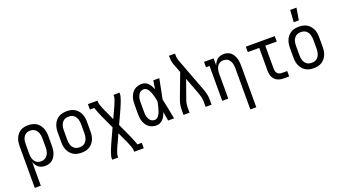

<svg xmlns="http://www.w3.org/2000/svg" viewBox="-71 -1435 4142 2331"><g transform="rotate(-20 2000.0 -270.0)"><path d="M69 215V-320Q69 -346 72.5 -372Q76 -398 86 -422.5Q96 -447 112 -468Q128 -489 150.5 -503Q173 -517 199 -522.5Q225 -528 251 -528Q277 -528 303.5 -522.5Q330 -517 353 -503.5Q376 -490 393 -469Q410 -448 420.5 -423.5Q431 -399 435 -373Q439 -347 439 -320V-200Q439 -175 436.5 -150.5Q434 -126 426.5 -103Q419 -80 405.5 -58.5Q392 -37 373 -21.5Q354 -6 330 1Q306 8 281 8Q259 8 237 2Q215 -4 197 -18Q179 -32 166.5 -50.5Q154 -69 147 -91V215ZM251 -62Q268 -62 284 -66.5Q300 -71 313.5 -81Q327 -91 336.5 -105Q346 -119 351.5 -134.5Q357 -150 359.5 -166.5Q362 -183 362 -200V-320Q362 -337 359.5 -353.5Q357 -370 351.5 -385.5Q346 -401 336.5 -415Q327 -429 314 -439Q301 -449 284.5 -453.5Q268 -458 251 -458Q235 -458 219 -453.5Q203 -449 190 -438.5Q177 -428 168.5 -414Q160 -400 155 -384.5Q150 -369 148.5 -352.5Q147 -336 147 -320V-200Q147 -184 148.5 -167.5Q150 -151 155 -135.5Q160 -120 168.5 -106Q177 -92 190 -81.5Q203 -71 219 -66.5Q235 -62 251 -62Z M750 8Q723 8 696.5 2.5Q670 -3 647.5 -16.5Q625 -30 607.5 -50.5Q590 -71 579.5 -95.5Q569 -120 565 -146.5Q561 -173 561 -200V-320Q561 -347 565 -373.5Q569 -400 579.5 -424.5Q590 -449 607.5 -469.5Q625 -490 647.5 -503.5Q670 -517 696.5 -522.5Q723 -528 750 -528Q777 -528 803.5 -522.5Q830 -517 852.5 -503.5Q875 -490 892.5 -469.5Q910 -449 920.5 -424.5Q931 -400 935 -373.5Q939 -347 939 -320V-200Q939 -173 935 -146.5Q931 -120 920.5 -95.5Q910 -71 892.5 -50.5Q875 -30 852.5 -16.5Q830 -3 803.5 2.5Q777 8 750 8ZM750 -62Q767 -62 783.5 -66Q800 -70 813.5 -80Q827 -90 836.5 -104Q846 -118 851.5 -134Q857 -150 859.5 -166.5Q862 -183 862 -200V-320Q862 -337 859.5 -353.5Q857 -370 851.5 -386Q846 -402 836.5 -416Q827 -430 813.5 -440Q800 -450 783.5 -454Q767 -458 750 -458Q733 -458 716.5 -454Q700 -450 686.5 -440Q673 -430 663.5 -416Q654 -402 648.5 -386Q643 -370 641 -353.5Q639 -337 639 -320V-200Q639 -183 641 -166.5Q643 -150 648.5 -134Q654 -118 663.5 -104Q673 -90 686.5 -80Q700 -70 716.5 -66Q733 -62 750 -62Z M1069 215V197Q1069 181 1073.5 166Q1078 151 1082.5 136Q1087 121 1093 106Q1099 91 1104.5 76.5Q1110 62 1116.5 48Q1123 34 1129 19L1208 -153L1129 -324Q1115 -355 1102.5 -386.5Q1090 -418 1079 -450H1023V-520H1147V-502Q1147 -488 1150.5 -475.5Q1154 -463 1158.5 -450.5Q1163 -438 1168 -426Q1173 -414 1178 -401.5Q1183 -389 1188.5 -377Q1194 -365 1200 -354L1250 -244L1300 -354Q1306 -365 1311.5 -377Q1317 -389 1322 -401.5Q1327 -414 1332 -426Q1337 -438 1341.5 -450.5Q1346 -463 1349.5 -475.5Q1353 -488 1353 -502V-520H1431V-502Q1431 -486 1426.5 -471Q1422 -456 1417.5 -441Q1413 -426 1407 -411Q1401 -396 1395.5 -381.5Q1390 -367 1383.5 -353Q1377 -339 1371 -324L1292 -152L1371 19Q1385 50 1397.5 81.5Q1410 113 1421 145H1477V215H1353V197Q1353 183 1349.5 170.5Q1346 158 1341.5 145.5Q1337 133 1332 121Q1327 109 1322 96.5Q1317 84 1311.5 72Q1306 60 1300 49L1250 -61L1200 49Q1194 60 1188.5 72Q1183 84 1178 96.5Q1173 109 1168 121Q1163 133 1158.5 145.5Q1154 158 1150.5 170.5Q1147 183 1147 197V215Z M1721 8Q1696 8 1671 1.5Q1646 -5 1625.5 -19.5Q1605 -34 1590.5 -55.5Q1576 -77 1567.5 -100.5Q1559 -124 1556 -149.5Q1553 -175 1553 -200V-320Q1553 -345 1556 -370.5Q1559 -396 1567.5 -419.5Q1576 -443 1590.5 -464.5Q1605 -486 1625.5 -500.5Q1646 -515 1671 -521.5Q1696 -528 1721 -528Q1744 -528 1766 -518Q1788 -508 1804 -490.5Q1820 -473 1831 -452.5Q1842 -432 1851 -411Q1855 -438 1859 -465.5Q1863 -493 1868 -520H1945Q1932 -456 1920 -391.5Q1908 -327 1894 -263Q1909 -198 1921.5 -132Q1934 -66 1947 0H1870Q1865 -29 1860.5 -57.5Q1856 -86 1852 -115Q1843 -92 1832 -71Q1821 -50 1805 -32Q1789 -14 1767 -3Q1745 8 1721 8ZM1721 -62Q1736 -62 1749.5 -70.5Q1763 -79 1772 -91Q1781 -103 1787.5 -117Q1794 -131 1799 -145.5Q1804 -160 1808 -174.5Q1812 -189 1815.5 -204Q1819 -219 1822.5 -234Q1826 -249 1828 -264Q1825 -283 1820.5 -302.5Q1816 -322 1811 -341Q1806 -360 1799 -378.5Q1792 -397 1782 -414.5Q1772 -432 1756.5 -445Q1741 -458 1721 -458Q1706 -458 1691 -452.5Q1676 -447 1665.5 -435.5Q1655 -424 1648 -410Q1641 -396 1637 -381Q1633 -366 1632 -350.5Q1631 -335 1631 -320V-200Q1631 -185 1632 -169.5Q1633 -154 1637 -139Q1641 -124 1648 -110Q1655 -96 1665.5 -84.5Q1676 -73 1691 -67.5Q1706 -62 1721 -62Z M2069 0V-74Q2069 -111 2078.5 -147.5Q2088 -184 2102 -219L2209 -504L2163 -624Q2154 -649 2151 -675Q2148 -701 2148 -728V-735H2226V-728Q2226 -708 2227.5 -688Q2229 -668 2236 -649L2398 -219Q2412 -184 2421.5 -147.5Q2431 -111 2431 -74V0H2354V-74Q2354 -105 2345.5 -135Q2337 -165 2326 -195L2248 -400L2175 -195Q2169 -180 2164 -165.5Q2159 -151 2155 -135.5Q2151 -120 2149 -104.5Q2147 -89 2147 -74V0Z M2854 215V-320Q2854 -336 2852 -352.5Q2850 -369 2845 -384.5Q2840 -400 2831.5 -414Q2823 -428 2810.5 -438.5Q2798 -449 2782 -453.5Q2766 -458 2750 -458Q2734 -458 2718 -453.5Q2702 -449 2689.5 -438.5Q2677 -428 2668.5 -414Q2660 -400 2655 -384.5Q2650 -369 2648.5 -352.5Q2647 -336 2647 -320V0H2569V-450H2523V-520H2647V-429Q2654 -450 2666.5 -469Q2679 -488 2696.5 -502Q2714 -516 2736 -522Q2758 -528 2781 -528Q2805 -528 2828.5 -520.5Q2852 -513 2870 -497Q2888 -481 2900 -460Q2912 -439 2919 -415.5Q2926 -392 2928.5 -368Q2931 -344 2931 -320V215Z M3366 0Q3345 0 3324.5 -3.5Q3304 -7 3285 -16Q3266 -25 3251.5 -40Q3237 -55 3227.5 -74Q3218 -93 3214.5 -113.5Q3211 -134 3211 -155V-450H3063V-520H3437V-450H3289V-155Q3289 -138 3293 -122Q3297 -106 3307.5 -93.5Q3318 -81 3334 -75.5Q3350 -70 3366 -70H3434V0Z M3750 8Q3723 8 3696.5 2.5Q3670 -3 3647.5 -16.5Q3625 -30 3607.5 -50.5Q3590 -71 3579.5 -95.5Q3569 -120 3565 -146.5Q3561 -173 3561 -200V-320Q3561 -347 3565 -373.5Q3569 -400 3579.5 -424.5Q3590 -449 3607.5 -469.5Q3625 -490 3647.5 -503.5Q3670 -517 3696.5 -522.5Q3723 -528 3750 -528Q3777 -528 3803.5 -522.5Q3830 -517 3852.5 -503.5Q3875 -490 3892.5 -469.5Q3910 -449 3920.5 -424.5Q3931 -400 3935 -373.5Q3939 -347 3939 -320V-200Q3939 -173 3935 -146.5Q3931 -120 3920.5 -95.5Q3910 -71 3892.5 -50.5Q3875 -30 3852.5 -16.5Q3830 -3 3803.5 2.5Q3777 8 3750 8ZM3750 -62Q3767 -62 3783.5 -66Q3800 -70 3813.5 -80Q3827 -90 3836.5 -104Q3846 -118 3851.5 -134Q3857 -150 3859.5 -166.5Q3862 -183 3862 -200V-320Q3862 -337 3859.5 -353.5Q3857 -370 3851.5 -386Q3846 -402 3836.5 -416Q3827 -430 3813.5 -440Q3800 -450 3783.5 -454Q3767 -458 3750 -458Q3733 -458 3716.5 -454Q3700 -450 3686.5 -440Q3673 -430 3663.5 -416Q3654 -402 3648.5 -386Q3643 -370 3641 -353.5Q3639 -337 3639 -320V-200Q3639 -183 3641 -166.5Q3643 -150 3648.5 -134Q3654 -118 3663.5 -104Q3673 -90 3686.5 -80Q3700 -70 3716.5 -66Q3733 -62 3750 -62ZM3711 -600 3722 -755H3803L3777 -600Z"/></g></svg>

Font: Iosevka Curly Slab
Style: Regular
Weight: 400
Monospace: yes
Designer: Belleve Invis
Foundry: Belleve Invis
Version: Version 22.1.2; ttfautohint (v1.8.4)